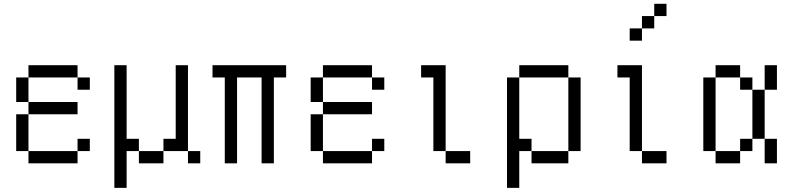

<svg xmlns="http://www.w3.org/2000/svg" viewBox="-20 -832 4040 978"><path d="M437.5 -62.5V-125H375V-62.5H125V0H375V-62.5ZM375 -250V-312.5H125V-250H62.5V-62.5H125V-250ZM437.5 -375V-437.5H375V-375ZM125 -312.5Q125 -312.5 125 -437.5H62.5Q62.5 -437.5 62.5 -312.5ZM125 -437.5H375V-500H125Z M1000 0V-62.5H937.5V0ZM562.5 -500Q562.5 -500 562.5 125H625V-62.5H687.5V0H812.5V-62.5H687.5V-125H625Q625 -125 625 -500ZM812.5 -62.5H937.5V-500H875Q875 -500 875 -125H812.5Z M1437.5 -437.5V-500H1062.5V-437.5H1125V0H1187.5V-437.5H1312.5V0H1375V-437.5Z M1937.5 -62.5V-125H1875V-62.5H1625V0H1875V-62.5ZM1875 -250V-312.5H1625V-250H1562.5V-62.5H1625V-250ZM1937.5 -375V-437.5H1875V-375ZM1625 -312.5Q1625 -312.5 1625 -437.5H1562.5Q1562.5 -437.5 1562.5 -312.5ZM1625 -437.5H1875V-500H1625Z M2375 0V-62.5H2250V0ZM2250 -62.5V-500H2125V-437.5H2187.5Q2187.5 -437.5 2187.5 -62.5Z M2562.5 -437.5V125H2625V-62.5H2687.5V0H2875V-62.5H2687.5V-125H2625V-437.5ZM2875 -62.5H2937.5Q2937.5 -62.5 2937.5 -437.5H2875Q2875 -437.5 2875 -62.5ZM2625 -437.5H2875V-500H2625Z M3375 0V-62.5H3250V0ZM3375 -750V-812.5H3312.5V-750H3250V-687.5H3187.5V-625H3250V-687.5H3312.5V-750ZM3250 -62.5V-500H3125V-437.5H3187.5Q3187.5 -437.5 3187.5 -62.5Z M3625 -62.5V0H3750V-62.5ZM3625 -62.5Q3625 -62.5 3625 -437.5H3562.5Q3562.5 -437.5 3562.5 -62.5ZM3750 -62.5H3812.5V-125H3750ZM3875 -125Q3875 -125 3875 0H3937.5Q3937.5 0 3937.5 -125ZM3812.5 -125H3875Q3875 -125 3875 -375H3812.5Q3812.5 -375 3812.5 -125ZM3812.5 -375V-437.5H3750V-375ZM3875 -375H3937.5Q3937.5 -375 3937.5 -500H3875Q3875 -500 3875 -375ZM3625 -437.5H3750V-500H3625Z"/></svg>

Font: UnifontExMono
Style: Regular
Weight: 500
Version: Version 15.0.06